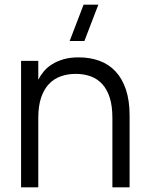

<svg xmlns="http://www.w3.org/2000/svg" viewBox="-20 -800 634 820"><path d="M340.5 -625H277.5L337 -780H400ZM460 -296.5Q460 -347 448.8 -382.5Q437.5 -418 416.8 -440.8Q396 -463.5 367.2 -474Q338.5 -484.5 303.5 -484.5Q269 -484.5 239.5 -474Q210 -463.5 188.8 -441Q167.5 -418.5 155.5 -382.8Q143.5 -347 143.5 -296.5V0H70V-540H143.5V-459.5Q152.5 -477.5 166.8 -494.8Q181 -512 202 -525.2Q223 -538.5 251 -546.8Q279 -555 316 -555Q365 -555 405 -540.2Q445 -525.5 473.5 -495Q502 -464.5 517.8 -417.5Q533.5 -370.5 533.5 -306.5V0H460Z"/></svg>

Font: Vela Sans
Style: Regular
Weight: 400
Designer: Principal design: Mikhail Sharanda - project Manrope.
Design modification: Ravid Balaliev
Foundry: Mikhail Sharanda
Version: Version 1.001